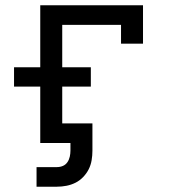

<svg xmlns="http://www.w3.org/2000/svg" viewBox="-20 -540 640 725"><path d="M118 165V91H195Q207 91 217.5 86.5Q228 82 234.5 72.5Q241 63 243.5 51.5Q246 40 246 29V0H132V-213H33V-286H132V-520H520V-375H437V-446H215V-286H323V-213H215V-74H329V29Q329 47 326 65Q323 83 315 99Q307 115 294 128.5Q281 142 265 150Q249 158 231 161.5Q213 165 195 165Z"/></svg>

Font: Iosevka Meiseki Sans
Style: Regular
Weight: 400
Monospace: yes
Designer: Belleve Invis
Foundry: Belleve Invis
Version: Version 11.2.6; ttfautohint (v1.8.4)